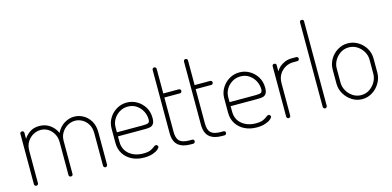

<svg xmlns="http://www.w3.org/2000/svg" viewBox="-71 -1186 3284 1610"><g transform="rotate(-15 1571.0 -381.0)"><path d="M85 0Q78 0 73 -5.5Q68 -11 68 -18V-455Q68 -463 73 -467.5Q78 -472 85 -472Q93 -472 98 -467.5Q103 -463 103 -455V-402Q120 -431 153.5 -454.5Q187 -478 237 -478Q289 -478 328.5 -450Q368 -422 387 -378Q413 -429 454.5 -453.5Q496 -478 539 -478Q581 -478 618.5 -457Q656 -436 679.5 -396Q703 -356 703 -298V-18Q703 -11 698 -5.5Q693 0 685 0Q678 0 673 -5.5Q668 -11 668 -18V-298Q668 -346 648.5 -378Q629 -410 599 -426.5Q569 -443 538 -443Q504 -443 473.5 -425.5Q443 -408 423 -377Q403 -346 403 -304V-17Q403 -8 397.5 -4Q392 0 385 0Q379 0 373.5 -4Q368 -8 368 -17V-303Q368 -343 350.5 -374.5Q333 -406 304 -424.5Q275 -443 239 -443Q206 -443 174.5 -425.5Q143 -408 123 -376Q103 -344 103 -298V-18Q103 -11 98 -5.5Q93 0 85 0Z M1020 6Q961 6 915.5 -17Q870 -40 844 -80.5Q818 -121 818 -176V-301Q818 -349 842.5 -389.5Q867 -430 907.5 -454Q948 -478 996 -478Q1043 -478 1083.5 -454.5Q1124 -431 1148.5 -390.5Q1173 -350 1173 -298Q1173 -262 1161 -246Q1149 -230 1130.5 -226.5Q1112 -223 1090 -223H853V-176Q853 -108 901 -68.5Q949 -29 1022 -29Q1064 -29 1086 -39.5Q1108 -50 1119.5 -60Q1131 -70 1140 -70Q1145 -70 1149 -67Q1153 -64 1155.5 -60Q1158 -56 1158 -52Q1158 -43 1141.5 -29Q1125 -15 1094 -4.5Q1063 6 1020 6ZM853 -258H1078Q1115 -258 1126.5 -265Q1138 -272 1138 -295Q1138 -331 1120.5 -365Q1103 -399 1071 -421Q1039 -443 996 -443Q956 -443 923.5 -423Q891 -403 872 -371Q853 -339 853 -301Z M1424 0Q1353 0 1315.5 -33Q1278 -66 1278 -139V-686Q1278 -694 1283.5 -698.5Q1289 -703 1295 -703Q1302 -703 1307.5 -698.5Q1313 -694 1313 -686V-472H1448Q1455 -472 1460 -467Q1465 -462 1465 -454Q1465 -447 1460 -442Q1455 -437 1448 -437H1313V-139Q1313 -82 1338 -58.5Q1363 -35 1424 -35H1447Q1454 -35 1459 -30.5Q1464 -26 1464 -18Q1464 -11 1459 -5.5Q1454 0 1447 0Z M1696 0Q1625 0 1587.5 -33Q1550 -66 1550 -139V-686Q1550 -694 1555.5 -698.5Q1561 -703 1567 -703Q1574 -703 1579.5 -698.5Q1585 -694 1585 -686V-472H1720Q1727 -472 1732 -467Q1737 -462 1737 -454Q1737 -447 1732 -442Q1727 -437 1720 -437H1585V-139Q1585 -82 1610 -58.5Q1635 -35 1696 -35H1719Q1726 -35 1731 -30.5Q1736 -26 1736 -18Q1736 -11 1731 -5.5Q1726 0 1719 0Z M1998 6Q1939 6 1893.5 -17Q1848 -40 1822 -80.5Q1796 -121 1796 -176V-301Q1796 -349 1820.5 -389.5Q1845 -430 1885.5 -454Q1926 -478 1974 -478Q2021 -478 2061.5 -454.5Q2102 -431 2126.5 -390.5Q2151 -350 2151 -298Q2151 -262 2139 -246Q2127 -230 2108.5 -226.5Q2090 -223 2068 -223H1831V-176Q1831 -108 1879 -68.5Q1927 -29 2000 -29Q2042 -29 2064 -39.5Q2086 -50 2097.5 -60Q2109 -70 2118 -70Q2123 -70 2127 -67Q2131 -64 2133.5 -60Q2136 -56 2136 -52Q2136 -43 2119.5 -29Q2103 -15 2072 -4.5Q2041 6 1998 6ZM1831 -258H2056Q2093 -258 2104.5 -265Q2116 -272 2116 -295Q2116 -331 2098.5 -365Q2081 -399 2049 -421Q2017 -443 1974 -443Q1934 -443 1901.5 -423Q1869 -403 1850 -371Q1831 -339 1831 -301Z M2275 0Q2268 0 2263 -5.5Q2258 -11 2258 -18V-455Q2258 -463 2263 -467.5Q2268 -472 2275 -472Q2283 -472 2288 -467.5Q2293 -463 2293 -455V-402Q2305 -422 2324 -439Q2343 -456 2370 -467Q2397 -478 2432 -478H2469Q2476 -478 2481 -473Q2486 -468 2486 -460Q2486 -453 2481 -448Q2476 -443 2469 -443H2432Q2397 -443 2365 -425.5Q2333 -408 2313 -376Q2293 -344 2293 -298V-18Q2293 -11 2288 -5.5Q2283 0 2275 0Z M2592 0Q2585 0 2580 -5.5Q2575 -11 2575 -18V-751Q2575 -759 2580 -763.5Q2585 -768 2592 -768Q2600 -768 2605 -763.5Q2610 -759 2610 -751V-18Q2610 -11 2605 -5.5Q2600 0 2592 0Z M2914 6Q2867 6 2826.5 -19.5Q2786 -45 2761.5 -86.5Q2737 -128 2737 -176V-298Q2737 -346 2761 -387Q2785 -428 2825.5 -453Q2866 -478 2914 -478Q2962 -478 3002.5 -453.5Q3043 -429 3067.5 -388.5Q3092 -348 3092 -298V-176Q3092 -129 3067.5 -87Q3043 -45 3002.5 -19.5Q2962 6 2914 6ZM2914 -29Q2954 -29 2986 -50Q3018 -71 3037.5 -105Q3057 -139 3057 -176V-298Q3057 -335 3038 -368Q3019 -401 2986.5 -422Q2954 -443 2914 -443Q2874 -443 2842 -422Q2810 -401 2791 -368Q2772 -335 2772 -298V-176Q2772 -139 2791 -105Q2810 -71 2842.5 -50Q2875 -29 2914 -29Z"/></g></svg>

Font: Dosis ExtraLight
Style: Regular
Weight: 250
Designer: EdgarTolentino, PabloImpallari, IginoMarini
Foundry: EdgarTolentino, PabloImpallari, IginoMarini
Version: Version 3.001; ttfautohint (v1.8.2)